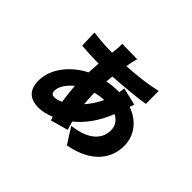

<svg xmlns="http://www.w3.org/2000/svg" viewBox="-146 -959 1293 1293"><g transform="rotate(45 500.0 -313.0)"><path d="M724 -454 600 -484 593 -442H588C551 -442 515 -439 481 -432L486 -484C590 -490 702 -500 776 -513L775 -636C688 -615 597 -605 503 -600L509 -632C513 -652 516 -666 522 -684L377 -687C378 -671 377 -645 375 -629L371 -596H346C300 -596 219 -604 191 -608L195 -487C234 -484 299 -480 346 -480H359L353 -390C241 -334 153 -227 153 -114C153 -12 213 17 282 17C317 17 356 8 394 -8L402 18L527 -17L509 -78C576 -132 633 -208 675 -315C716 -295 736 -260 736 -221C736 -153 693 -73 525 -53L597 61C803 23 873 -96 873 -209C873 -309 811 -387 712 -422ZM559 -333C538 -287 511 -249 483 -217C480 -249 478 -283 477 -321C501 -327 528 -332 559 -333ZM367 -124C345 -114 324 -108 308 -108C285 -108 277 -121 277 -140C277 -180 309 -226 352 -261C355 -214 360 -167 367 -124Z"/></g></svg>

Font: ChiuKong Gothic MN Heavy
Style: Regular
Weight: 900
Designer: Ryoko NISHIZUKA 西塚涼子 (kana, bopomofo & ideographs); Paul D. Hunt (Latin, Greek & Cyrillic); Sandoll Communications 산돌커뮤니
Foundry: Adobe
Version: Version 1.300